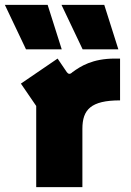

<svg xmlns="http://www.w3.org/2000/svg" viewBox="-76 -770 540 790"><path d="M73 0H263V-240C263 -319 298 -357 418 -357V-529H397C304 -529 255 -497 222 -473C212 -463 205 -465 199 -473L161 -529L10 -426L73 -334ZM178 -567 120 -750H-56L31 -567ZM411 -567 353 -750H177L264 -567Z"/></svg>

Font: Finlandica Black
Style: Regular
Weight: 900
Designer: Niklas Ekholm, Juho Hiilivirta, Jaakko Suomalainen
Foundry: Helsinki Type Studio
Version: Version 2.000;Glyphs 3.2 (3202)